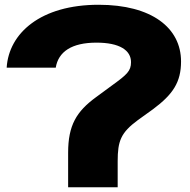

<svg xmlns="http://www.w3.org/2000/svg" viewBox="-20 -786 796 806"><path d="M394 -766C151 -766 17 -647 8 -502H214C225 -569 281 -607 385 -607C482 -607 530 -575 530 -525C530 -488 513 -473 451 -428L383 -378C301 -318 266 -260 266 -145V0H474V-109C474 -194 487 -229 559 -282L623 -328C706 -390 740 -441 740 -528C740 -669 617 -766 394 -766Z"/></svg>

Font: Bounded
Style: Bold
Weight: 700
Designer: Vlad Churkin
Version: Version 3.0